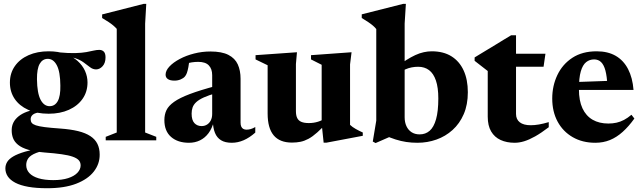

<svg xmlns="http://www.w3.org/2000/svg" viewBox="-20 -744 3406 1018"><path d="M230.5 254Q172 254 130 246.5Q88 239 61 224.8Q34 210.5 21.2 191.2Q8.5 172 8.5 149Q8.5 130.5 18 114.8Q27.5 99 50.2 85.5Q73 72 112.8 60.2Q152.5 48.5 212.5 38H259V47Q202 55 171.8 67Q141.5 79 130.2 95Q119 111 119 131Q119 155.5 135.5 173.5Q152 191.5 184 201.2Q216 211 262.5 211Q309 211 341.2 200.5Q373.5 190 390.5 172Q407.5 154 407.5 133Q407.5 116.5 397.5 105.5Q387.5 94.5 365.5 86.8Q343.5 79 306.8 73.8Q270 68.5 216 64.5Q163.5 60 129.2 49.8Q95 39.5 75.8 23.8Q56.5 8 49 -12Q41.5 -32 42 -55.5Q42.5 -98.5 78.8 -127.5Q115 -156.5 184 -166L198.5 -149.5Q167.5 -146.5 155 -136.8Q142.5 -127 142.5 -112Q142.5 -100.5 148.2 -92.8Q154 -85 170.2 -79.5Q186.5 -74 217.5 -70Q248.5 -66 299 -62.5Q354.5 -58.5 394.2 -48.8Q434 -39 459.2 -22.2Q484.5 -5.5 496.5 18.8Q508.5 43 508.5 75.5Q509 125 477.5 165.5Q446 206 384 230Q322 254 230.5 254ZM238 -141Q175 -141 128.8 -162Q82.5 -183 57.5 -220.2Q32.5 -257.5 32.5 -306Q32.5 -356 58.8 -393.5Q85 -431 131.5 -451.5Q178 -472 238 -472Q288.5 -472 326.8 -458.2Q365 -444.5 391.2 -421Q417.5 -397.5 430.8 -368Q444 -338.5 444 -307Q444 -257.5 417.8 -220Q391.5 -182.5 345.2 -161.8Q299 -141 238 -141ZM244 -181Q271.5 -181.5 286.2 -208Q301 -234.5 300 -290Q299.5 -363.5 281.2 -398Q263 -432.5 232.5 -432Q205 -431.5 190.2 -405.2Q175.5 -379 176 -323.5Q177 -250 195.2 -215.2Q213.5 -180.5 244 -181ZM306.5 -439.5 291 -466.5Q344 -461.5 379.2 -462.5Q414.5 -463.5 437.8 -467.8Q461 -472 476.8 -475.8Q492.5 -479.5 506.5 -479.5Q521.5 -479.5 530.5 -470.2Q539.5 -461 539.5 -440Q539.5 -410 524 -393Q508.5 -376 489.5 -376Q472.5 -376 457.5 -387.5Q442.5 -399 423.5 -413Q404.5 -427 376.8 -436Q349 -445 306.5 -439.5Z M749.5 -41.5 808.5 -18.5V0H540.5V-18.5L599 -41.5V-591Q591.5 -599.5 581 -608.5Q570.5 -617.5 555.8 -627.2Q541 -637 521.5 -648.5V-667.5L741.5 -723.5H755.5L749.5 -618.5Z M1127.5 -289 1129 -251Q1087 -239.5 1060.8 -227.5Q1034.5 -215.5 1020.5 -202.5Q1006.5 -189.5 1001.2 -174.5Q996 -159.5 996 -141.5Q996 -107 1010.8 -91.2Q1025.5 -75.5 1049 -75.5Q1065 -75.5 1077.8 -83.5Q1090.5 -91.5 1097.8 -106Q1105 -120.5 1105 -140V-345.5Q1105 -378.5 1087.2 -397.2Q1069.5 -416 1031 -416Q1014 -416 997.5 -413.5Q981 -411 968 -406L986.5 -438.5Q982.5 -408 978.8 -388.2Q975 -368.5 970.8 -357Q966.5 -345.5 960.5 -338.5Q952.5 -329 937.5 -322.8Q922.5 -316.5 905 -316.5Q882 -316.5 870 -324.8Q858 -333 858 -348Q858 -369.5 878.2 -391.2Q898.5 -413 932.8 -431.2Q967 -449.5 1009.2 -460.2Q1051.5 -471 1095.5 -471Q1156 -471 1191 -453Q1226 -435 1240.8 -402.5Q1255.5 -370 1255.5 -326.5V-93.5Q1255.5 -81 1259.2 -72.8Q1263 -64.5 1270 -60.5Q1277 -56.5 1287.5 -56.5Q1298 -56.5 1309.5 -59.8Q1321 -63 1333.5 -70.5V-41Q1303 -14 1272 -0.5Q1241 13 1209 13Q1173.5 13 1151.8 -0.5Q1130 -14 1119.8 -39.5Q1109.5 -65 1108.5 -101H1114Q1104.5 -63 1085.5 -37.8Q1066.5 -12.5 1040.2 0.2Q1014 13 982 13Q922.5 13 887 -18Q851.5 -49 851.5 -107.5Q851.5 -136.5 862.5 -159.8Q873.5 -183 903 -204Q932.5 -225 986.8 -245.5Q1041 -266 1127.5 -289Z M1549 -155Q1549 -131.5 1556 -117.8Q1563 -104 1578 -97.8Q1593 -91.5 1617.5 -91.5Q1643.5 -91.5 1666.5 -98.8Q1689.5 -106 1705.5 -118.5L1720 -99.5Q1687 -64 1662 -41.8Q1637 -19.5 1615.5 -8Q1594 3.5 1573 7.8Q1552 12 1528 12Q1463 12 1431 -26.5Q1399 -65 1399 -142V-398L1335 -429V-451.5L1554.5 -467L1549 -404.5ZM1696 12.5 1685.5 -87V-400.5L1629 -429V-451.5L1844 -467L1836 -402.5V-82Q1841.5 -76.5 1849.2 -71Q1857 -65.5 1866.2 -60.2Q1875.5 -55 1885 -50.2Q1894.5 -45.5 1903.5 -41.5V-24L1710.5 12.5Z M2017 -28 2072 -29.5 1971.5 14.5 1956.5 6.5 1975 -104.5V-590Q1968 -599 1957.5 -608Q1947 -617 1932.2 -627Q1917.5 -637 1898 -648.5V-668L2117.5 -723.5H2132L2125.5 -619V-122Q2125.5 -95.5 2135 -75Q2144.5 -54.5 2162.2 -43Q2180 -31.5 2205 -31.5Q2236 -31.5 2258 -50.5Q2280 -69.5 2292 -111.8Q2304 -154 2304 -222Q2304 -280 2291.2 -317.2Q2278.5 -354.5 2254.8 -372.2Q2231 -390 2197 -390Q2180 -390 2163 -386.8Q2146 -383.5 2130 -376.5Q2114 -369.5 2099 -358L2081 -387.5Q2109.5 -410 2134.5 -425.8Q2159.5 -441.5 2182.2 -452Q2205 -462.5 2226.8 -467.2Q2248.5 -472 2269 -472Q2331 -472 2373.5 -445.5Q2416 -419 2438.2 -370.5Q2460.5 -322 2460.5 -255Q2460.5 -189 2438.8 -138.8Q2417 -88.5 2379.5 -54.8Q2342 -21 2294 -4Q2246 13 2193.5 13Q2162.5 13 2134.2 8.8Q2106 4.5 2077.5 -4.5Q2049 -13.5 2017 -28Z M2716 -140Q2716 -111 2736 -95.5Q2756 -80 2794 -80Q2814 -80 2837.5 -84Q2861 -88 2889.5 -96.5V-69.5Q2849.5 -39 2817.5 -21Q2785.5 -3 2759.2 5Q2733 13 2709 13Q2666.5 13 2634.2 -1.8Q2602 -16.5 2584 -47.2Q2566 -78 2566 -125.5V-367.5L2496.5 -421.5V-439.5Q2508 -446.5 2525.5 -457.2Q2543 -468 2564 -480.5Q2585 -493 2607 -506.5Q2629 -520 2650.2 -533Q2671.5 -546 2690 -557H2716V-446.5ZM2655.5 -390V-459H2872L2862 -390Z M3143.5 -472Q3203 -472 3244.8 -447.8Q3286.5 -423.5 3310.2 -377.5Q3334 -331.5 3339 -267H3016V-308.5L3270.5 -317.5L3200.5 -291Q3198 -339.5 3190 -369.8Q3182 -400 3167.2 -414.5Q3152.5 -429 3130 -429Q3106 -429 3087.8 -414.5Q3069.5 -400 3059.5 -365.8Q3049.5 -331.5 3049.5 -271Q3049.5 -210 3068.2 -169.8Q3087 -129.5 3122 -109.2Q3157 -89 3205.5 -89Q3228.5 -89 3248.8 -93.5Q3269 -98 3288.5 -108.2Q3308 -118.5 3328 -135.5L3343.5 -115.5Q3313.5 -73.5 3281.5 -44.8Q3249.5 -16 3214 -1.5Q3178.5 13 3136.5 13Q3068 13 3016.5 -16.8Q2965 -46.5 2936.5 -99.2Q2908 -152 2908 -221.5Q2908 -289 2935.2 -346.2Q2962.5 -403.5 3015 -437.8Q3067.5 -472 3143.5 -472Z"/></svg>

Font: Newsreader 36pt
Style: Bold
Weight: 700
Designer: Hugues Gentile
Foundry: Production Type
Version: Version 1.003